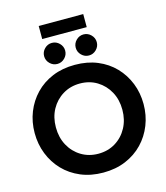

<svg xmlns="http://www.w3.org/2000/svg" viewBox="-144 -1128 1083 1250"><g transform="rotate(-15 397.0 -502.5)"><path d="M397 13Q313 13 245.5 -15.5Q178 -44 130 -94Q82 -144 56 -210Q30 -276 30 -351Q30 -426 56 -491.5Q82 -557 130 -607Q178 -657 245.5 -685Q313 -713 397 -713Q481 -713 548.5 -685Q616 -657 664 -607Q712 -557 738 -491.5Q764 -426 764 -351Q764 -276 738 -210Q712 -144 664 -94Q616 -44 548.5 -15.5Q481 13 397 13ZM397 -114Q462 -114 512.5 -145Q563 -176 592 -229.5Q621 -283 621 -351Q621 -419 592 -472Q563 -525 512.5 -556Q462 -587 397 -587Q333 -587 282 -556Q231 -525 202 -472Q173 -419 173 -351Q173 -283 202 -229.5Q231 -176 282 -145Q333 -114 397 -114ZM503 -747.8Q474.1 -747.8 453.1 -768.8Q432 -789.9 432 -818.8Q432 -847.6 453.1 -868.7Q474.1 -889.7 503 -889.7Q531.9 -889.7 552.9 -868.7Q574 -847.6 574 -818.8Q574 -789.9 552.9 -768.8Q531.9 -747.8 503 -747.8ZM290 -747.8Q261.1 -747.8 240.1 -768.8Q219 -789.9 219 -818.8Q219 -847.6 240.1 -868.7Q261.1 -889.7 290 -889.7Q318.9 -889.7 339.9 -868.7Q361 -847.6 361 -818.8Q361 -789.9 339.9 -768.8Q318.9 -747.8 290 -747.8ZM236 -930V-1018H536V-930Z"/></g></svg>

Font: MuseoModerno SemiBold
Style: Regular
Weight: 600
Designer: Pablo Cosgaya, Héctor Gatti, Marcela Romero, and the Authors of The MuseoModerno Project.
Foundry: Omnibus-Type Team
Version: Version 1.001